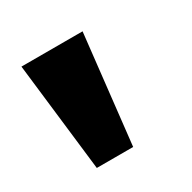

<svg xmlns="http://www.w3.org/2000/svg" viewBox="-86 -812 486 487"><g transform="rotate(-30 157.0 -568.0)"><path d="M68.2 -409.1 31.2 -727.3H210.2L174.7 -409.1Z"/></g></svg>

Font: Inter UI Black
Style: Regular
Weight: 900
Designer: Rasmus Andersson
Foundry: rsms
Version: 3.2;8d6f07862